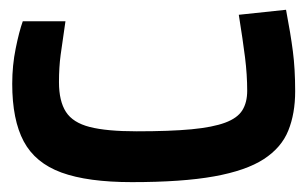

<svg xmlns="http://www.w3.org/2000/svg" viewBox="-20 -368 626 391"><path d="M248.5 2.9Q158.7 2.9 105.2 -16.6Q51.8 -36.1 28.3 -80.1Q4.9 -124 4.9 -197.3Q4.9 -234.9 12 -269.5Q19 -304.2 26.4 -324.7H113.3Q106.9 -281.7 103.5 -256.3Q100.1 -231 100.1 -200.7Q100.1 -162.1 114.3 -140.1Q128.4 -118.2 162.8 -109.4Q197.3 -100.6 258.3 -100.6Q326.2 -100.6 369.9 -104.7Q413.6 -108.9 438.5 -118.2Q463.4 -127.4 473.4 -143.3Q483.4 -159.2 483.4 -183.1Q483.4 -215.8 479 -251Q474.6 -286.1 466.3 -337.9L562.5 -348.1Q571.8 -299.3 576.4 -263.7Q581.1 -228 581.1 -182.1Q581.1 -136.7 567.1 -102.1Q553.2 -67.4 517.1 -43.9Q481 -20.5 416 -8.8Q351.1 2.9 248.5 2.9Z"/></svg>

Font: Cascadia Code
Style: Regular
Weight: 400
Monospace: yes
Designer: Aaron Bell
Foundry: Saja Typeworks
Version: Version 2106.017